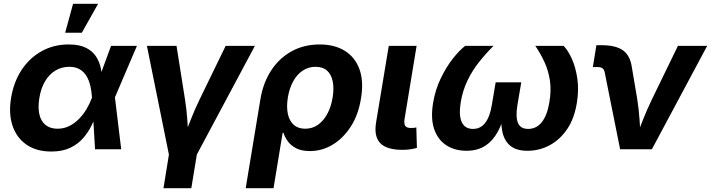

<svg xmlns="http://www.w3.org/2000/svg" viewBox="-20 -783 3729 1007"><path d="M249 11.7Q171.9 11.7 119.9 -23.7Q67.9 -59.1 46.1 -122.6Q24.4 -186 38.1 -269.5Q52.2 -354.5 94 -417.2Q135.7 -480 199 -514.9Q262.2 -549.8 339.8 -549.8Q397 -549.8 431.6 -532Q466.3 -514.2 484.4 -485.6Q502.4 -457 509 -423.8Q515.6 -390.6 516.6 -360.4H562L582.5 -274.4L615.7 0H478.5L462.4 -272.5Q460.4 -303.7 453.9 -332.3Q447.3 -360.8 434.1 -383.3Q420.9 -405.8 398.7 -419.2Q376.5 -432.6 343.3 -432.6Q303.2 -432.6 270.8 -413.1Q238.3 -393.6 216.6 -357.2Q194.8 -320.8 186.5 -270Q178.2 -219.7 186.5 -183.3Q194.8 -147 219 -127.4Q243.2 -107.9 282.2 -107.9Q315.4 -107.9 343.5 -122.1Q371.6 -136.2 394.3 -159.4Q417 -182.6 434.1 -211.4Q451.2 -240.2 461.9 -269.5L562.5 -542.5H698.2L581.5 -269.5L533.2 -187.5H488.3Q476.1 -157.2 459 -122.6Q441.9 -87.9 415 -57.4Q388.2 -26.9 347.9 -7.6Q307.6 11.7 249 11.7ZM321.8 -611.3 363.3 -763.2H494.6L409.2 -611.3Z M867.2 34.2 750.5 -542.5H905.8L950.2 -262.2Q958.5 -210.4 962.2 -157Q965.8 -103.5 969.7 -46.9H938Q960 -103.5 981 -156.7Q1002 -210 1027.3 -262.2L1163.6 -542.5H1316.9L1008.8 34.2ZM837.4 204.1 871.1 -3.9H1017.6L983.4 204.1Z M1268.6 204.1 1345.7 -262.2Q1359.9 -348.6 1402.1 -413.3Q1444.3 -478 1509.3 -513.9Q1574.2 -549.8 1656.7 -549.8Q1735.4 -549.8 1789.1 -516.1Q1842.8 -482.4 1865.5 -419.4Q1888.2 -356.4 1873.5 -267.6Q1859.9 -181.6 1820.1 -119.6Q1780.3 -57.6 1724.6 -24.2Q1668.9 9.3 1605.5 9.3Q1562 9.3 1533.9 -5.1Q1505.9 -19.5 1490 -41.3Q1474.1 -63 1466.8 -86.4H1462.4L1414.6 204.1ZM1580.6 -107.9Q1618.7 -107.9 1647.9 -128.7Q1677.2 -149.4 1697 -186.3Q1716.8 -223.1 1724.6 -272Q1732.4 -319.8 1725.1 -356Q1717.8 -392.1 1695.6 -412.4Q1673.3 -432.6 1635.3 -432.6Q1597.7 -432.6 1567.9 -412.8Q1538.1 -393.1 1518.1 -357.2Q1498 -321.3 1489.7 -272Q1481.9 -222.7 1489.7 -185.8Q1497.6 -148.9 1520.5 -128.4Q1543.5 -107.9 1580.6 -107.9Z M2091.3 2.9Q2007.3 2.9 1973.9 -32.7Q1940.4 -68.4 1952.6 -141.6L2019 -542.5H2165L2102.1 -160.6Q2097.7 -135.3 2105 -123.5Q2112.3 -111.8 2134.8 -111.8Q2145.5 -111.8 2152.1 -112.5Q2158.7 -113.3 2163.6 -114.7L2166.5 -7.3Q2155.3 -3.9 2135.5 -0.5Q2115.7 2.9 2091.3 2.9Z M2426.3 7.8Q2366.2 7.8 2321.8 -20.5Q2277.3 -48.8 2257.6 -104.7Q2237.8 -160.6 2251.5 -243.2Q2262.7 -311.5 2291 -370.6Q2319.3 -429.7 2354.2 -474.4Q2389.2 -519 2419.9 -542.5H2568.4Q2527.8 -502 2492.7 -457.8Q2457.5 -413.6 2432.4 -361.8Q2407.2 -310.1 2396.5 -247.1Q2385.3 -177.7 2401.9 -142.3Q2418.5 -106.9 2460.9 -106.9Q2500.5 -106.9 2524.9 -138.7Q2549.3 -170.4 2559.6 -232.4L2579.6 -351.1H2713.9L2693.8 -232.4Q2683.6 -170.4 2696.5 -138.7Q2709.5 -106.9 2750 -106.9Q2793.5 -106.9 2821.8 -142.6Q2850.1 -178.2 2861.3 -246.6Q2872.1 -310.1 2864 -361.8Q2856 -413.6 2835.4 -458Q2814.9 -502.4 2787.6 -542.5H2936Q2959.5 -518.6 2979.5 -473.9Q2999.5 -429.2 3008.1 -370.1Q3016.6 -311 3005.4 -243.2Q2992.2 -160.6 2953.9 -104.7Q2915.5 -48.8 2861.6 -20.5Q2807.6 7.8 2746.6 7.8Q2687.5 7.8 2656 -18.8Q2624.5 -45.4 2614.7 -92.5Q2605 -139.6 2610.4 -201.7H2631.3Q2616.2 -139.2 2590.6 -91.8Q2564.9 -44.4 2524.7 -18.3Q2484.4 7.8 2426.3 7.8Z M3232.4 0 3151.4 -404.3Q3148.4 -418.5 3139.9 -424.8Q3131.3 -431.2 3114.7 -431.2H3089.4L3107.9 -545.9H3135.7Q3210 -545.9 3247.6 -518.8Q3285.2 -491.7 3293.9 -430.2L3322.3 -262.2Q3330.6 -210 3334.2 -156.5Q3337.9 -103 3341.3 -46.9H3310.1Q3332 -103.5 3353 -156.7Q3374 -210 3399.4 -262.2L3535.6 -542.5H3689L3398.9 0Z"/></svg>

Font: Inter 16pt
Style: Bold Italic
Weight: 700
Italic angle: -9.3988°
Version: Version 4.001;git-66647c0bb